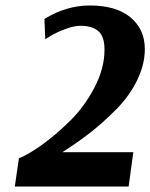

<svg xmlns="http://www.w3.org/2000/svg" viewBox="-20 -680 548 700"><path d="M449 0H34L49 -103Q83 -116 133 -152Q183 -188 235.5 -239.5Q288 -291 324.5 -361Q361 -431 361 -499Q361 -547 338.5 -566.5Q316 -586 273 -586Q250 -586 218 -574Q186 -562 166 -550L145 -537L142 -611Q222 -660 307 -660Q404 -660 456 -616.5Q508 -573 508 -501Q508 -445 480 -387.5Q452 -330 404 -281.5Q356 -233 308.5 -196Q261 -159 207 -125H466Z"/></svg>

Font: Arsenal
Style: Bold Italic
Weight: 700
Italic angle: -9.10001°
Designer: Andrij Shevchenko
Foundry: Stairsfor
Version: Version 2.001;PS 002.001;hotconv 1.0.88;makeotf.lib2.5.64775